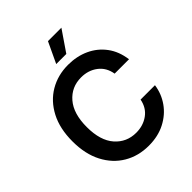

<svg xmlns="http://www.w3.org/2000/svg" viewBox="-255 -1091 1254 1254"><g transform="rotate(-45 372.0 -464.5)"><path d="M386.2 9.8Q290.5 9.8 215.3 -34.7Q140.1 -79.1 96.7 -162.6Q53.2 -246.1 53.2 -363.3Q53.2 -481 96.9 -564.7Q140.6 -648.4 216.1 -692.9Q291.5 -737.3 386.2 -737.3Q466.8 -737.3 532.5 -707Q598.1 -676.8 640.6 -619.6Q683.1 -562.5 693.8 -481.4H561Q550.3 -546.9 502.4 -583Q454.6 -619.1 388.7 -619.1Q299.3 -619.1 242.4 -553Q185.5 -486.8 185.5 -363.3Q185.5 -238.3 242.7 -173.3Q299.8 -108.4 388.2 -108.4Q453.1 -108.4 501 -143.1Q548.8 -177.7 561 -241.7H693.8Q684.1 -171.9 644 -115Q604 -58.1 538.3 -24.2Q472.7 9.8 386.2 9.8ZM335.4 -795.4 403.3 -939.5H527.3L428.7 -795.4Z"/></g></svg>

Font: Inter Semi Bold
Style: Regular
Weight: 600
Designer: Rasmus Andersson
Foundry: rsms
Version: Version 4.000;git-e0f93cc